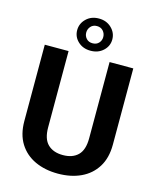

<svg xmlns="http://www.w3.org/2000/svg" viewBox="-137 -1039 933 1142"><g transform="rotate(15 329.5 -467.5)"><path d="M456.1 -710.9H602.1V-241.2Q602.1 -159.2 567.1 -103.3Q532.2 -47.4 470.9 -18.8Q409.7 9.8 330.1 9.8Q250.5 9.8 188.7 -18.8Q127 -47.4 92 -103.3Q57.1 -159.2 57.1 -241.2V-710.9H203.6V-241.2Q203.6 -169.9 237.3 -137.2Q271 -104.5 330.1 -104.5Q389.6 -104.5 422.9 -137.2Q456.1 -169.9 456.1 -241.2ZM220.7 -844.7Q220.7 -885.7 251.2 -915.3Q281.7 -944.8 328.6 -944.8Q375.5 -944.8 406.2 -915.3Q437 -885.7 437 -844.7Q437 -803.7 406.2 -775.1Q375.5 -746.6 328.6 -746.6Q281.7 -746.6 251.2 -775.1Q220.7 -803.7 220.7 -844.7ZM276.4 -844.7Q276.4 -823.7 290.5 -808.1Q304.7 -792.5 328.6 -792.5Q353 -792.5 367.2 -807.9Q381.3 -823.2 381.3 -844.7Q381.3 -866.2 367.2 -882.3Q353 -898.4 328.6 -898.4Q304.7 -898.4 290.5 -882.3Q276.4 -866.2 276.4 -844.7Z"/></g></svg>

Font: Vazirmatn UI
Style: Bold
Weight: 700
Designer: Saber Rastikerdar
Foundry: Saber Rastikerdar
Version: Version 33.003